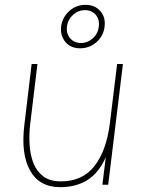

<svg xmlns="http://www.w3.org/2000/svg" viewBox="-20 -765 588 795"><path d="M233 -655Q238 -693 266.5 -719Q295 -745 334 -745Q373 -745 395.5 -719Q418 -693 413 -655Q409 -617 380 -591Q351 -565 312 -565Q273 -565 251 -591Q229 -617 233 -655ZM389 -655Q393 -684 376.5 -703.5Q360 -723 332 -723Q304 -723 282.5 -703.5Q261 -684 257 -655Q254 -626 270.5 -606.5Q287 -587 315 -587Q343 -587 364.5 -606.5Q386 -626 389 -655ZM105 -251Q100 -208 102.5 -166Q105 -124 118.5 -89.5Q132 -55 159.5 -34.5Q187 -14 232 -14Q322 -14 371.5 -78Q421 -142 435 -255L465 -500H489L428 0H404L418 -114Q389 -49 342 -19.5Q295 10 229 10Q143 10 104.5 -59Q66 -128 81 -249L111 -500H135Z"/></svg>

Font: Haskoy Thin
Style: Italic
Weight: 100
Designer: Ertekin Erdin
Foundry: Ertekin Erdin
Version: Version 2.000; ttfautohint (v1.8.4.7-5d5b)